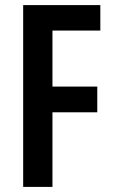

<svg xmlns="http://www.w3.org/2000/svg" viewBox="-20 -734 452 754"><path d="M186 0H71V-714H374V-614H186V-394H362V-293H186Z"/></svg>

Font: Noto Sans Sinhala ExtraCondensed SemiBold
Style: Regular
Weight: 600
Width: 2
Designer: Jelle Bosma - Monotype Design Team
Foundry: Monotype Imaging Inc.
Version: Version 2.006; ttfautohint (v1.8.4.7-5d5b)